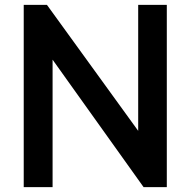

<svg xmlns="http://www.w3.org/2000/svg" viewBox="-20 -765 779 785"><path d="M77 0H195V-521L567 0H662V-745H545V-230L172 -745H77Z"/></svg>

Font: Mluvka SemiBold
Style: Regular
Weight: 600
Designer: Modified by Jiří Krblich, Original typeface by Gumpita Rahayu
Foundry: Gumpita Rahayu & Jiří Krblich
Version: Version 2.000;Glyphs 3.1.1 (3134)